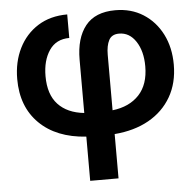

<svg xmlns="http://www.w3.org/2000/svg" viewBox="-52 -580 851 837"><g transform="rotate(-5 373.5 -161.5)"><path d="M309.1 204.1V10.7Q178.7 2 104.7 -71Q30.8 -144 30.8 -265.1Q30.8 -340.3 60.3 -399.7Q89.8 -459 144 -493.2Q198.2 -527.3 272.5 -527.3V-424.3Q214.8 -424.3 184.8 -380.1Q154.8 -335.9 154.8 -267.1Q154.8 -187 195.1 -143.8Q235.4 -100.6 309.1 -92.8V-325.7Q309.1 -420.4 351.8 -473.9Q394.5 -527.3 482.4 -527.3Q551.8 -527.3 604.5 -493.9Q657.2 -460.4 686.8 -402.1Q716.3 -343.8 716.3 -269Q716.3 -188.5 681.4 -128.2Q646.5 -67.9 583 -32.2Q519.5 3.4 433.1 10.3V204.1ZM433.1 -93.8Q507.3 -102.5 549.6 -147.7Q591.8 -192.9 591.8 -272.5Q591.8 -338.9 563.7 -381.6Q535.6 -424.3 490.2 -424.3Q458 -424.3 445.6 -400.4Q433.1 -376.5 433.1 -336.4Z"/></g></svg>

Font: Inter Display SemiBold
Style: Regular
Weight: 600
Designer: Rasmus Andersson
Foundry: rsms
Version: Version 4.001;git-9221beed3